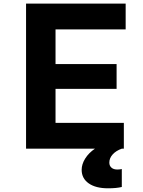

<svg xmlns="http://www.w3.org/2000/svg" viewBox="-20 -820 790 1059"><path d="M123.7 -800H673.1V-657.8H286.3V-466.8H623.1V-330H286.3V-142.2H663.1V0H123.7ZM430.4 116.7Q430.4 85.7 449.9 54.5Q469.4 23.3 503.8 0L576.1 -3.3L651.8 0Q619.7 11.4 601.4 31.8Q583 52.2 583 76.9Q583 94.3 594.7 104.6Q606.3 115 626.4 115Q641.1 115 651.8 112.3V211.3Q622.6 218.6 576.1 218.6Q507.9 218.6 469.2 191.3Q430.4 164 430.4 116.7Z"/></svg>

Font: Martian Mono VF sWd Rg
Style: Regular
Weight: 400
Width: 6
Monospace: yes
Designer: Roman Shamin
Foundry: Evil Martians
Version: Version 1.100